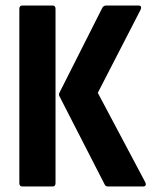

<svg xmlns="http://www.w3.org/2000/svg" viewBox="-20 -675 548 695"><path d="M371 0Q362 0 359 -7L196 -325Q191 -333 196 -341L350 -646Q355 -655 364 -655H481Q488 -655 490 -651Q492 -647 489 -640L334 -339L506 -15Q509 -9 507 -4.5Q505 0 498 0ZM61 0Q50 0 50 -12V-643Q50 -655 61 -655H170Q181 -655 181 -643V-12Q181 0 170 0Z"/></svg>

Font: Sofia Sans Condensed ExtraBold
Style: Regular
Weight: 800
Designer: Botio Nikoltchev, Ani Petrova
Foundry: lettersoup
Version: Version 4.101